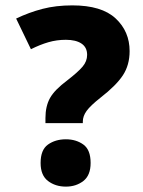

<svg xmlns="http://www.w3.org/2000/svg" viewBox="-20 -774 532 714"><path d="M249 -754Q358 -754 410 -705.5Q462 -657 462 -584Q462 -532 437 -494Q412 -456 354 -411Q316 -381 302 -361.5Q288 -342 288 -322V-316H149V-335Q149 -379 166 -409.5Q183 -440 230 -475Q270 -506 287 -526Q304 -546 304 -570Q304 -598 283 -612Q262 -626 225 -626Q191 -626 160 -617Q129 -608 95 -591L40 -705Q88 -728 138 -741Q188 -754 249 -754ZM225 -80Q186 -80 158.5 -101Q131 -122 131 -168Q131 -217 158.5 -236.5Q186 -256 225 -256Q263 -256 290 -236.5Q317 -217 317 -168Q317 -122 290 -101Q263 -80 225 -80Z"/></svg>

Font: Noto Sans Telugu UI ExtraBold
Style: Regular
Weight: 800
Designer: Jelle Bosma - Monotype Design Team
Foundry: Monotype Imaging Inc.
Version: Version 2.005; ttfautohint (v1.8.4.7-5d5b)